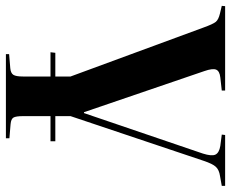

<svg xmlns="http://www.w3.org/2000/svg" viewBox="-88 -470 772 641"><g transform="rotate(90 297.5 -150.0)"><path d="M158.2 215.8V205.1L205.1 201.2Q221.7 199.7 227.3 190.9Q232.9 182.1 232.9 159.2V66.9H151.9L153.8 50.8H232.9V0L69.8 -442.9Q58.1 -475.6 50.5 -484.9Q43 -494.1 22 -499L-2.9 -504.9L-2 -516.1H279.8V-504.9L235.8 -500Q214.8 -497.6 210 -486.1Q205.1 -474.6 214.8 -446.8L352.1 -44.9H355L490.2 -441.9Q499.5 -471.2 493.7 -483.6Q487.8 -496.1 464.8 -500L426.8 -504.9L428.2 -516.1H598.1V-504.9L564.9 -499Q544.9 -496.1 534.7 -485.4Q524.4 -474.6 514.2 -443.8L365.2 0V50.8H449.2V66.9H365.2V158.2Q365.2 182.6 370.1 190.7Q375 198.7 392.1 200.2L439 204.1V215.8Z"/></g></svg>

Font: Display Semibold
Style: Regular
Weight: 600
Designer: Latin by Veronika Burian and Jose Scaglione. Greek by Irene Vlachou. Cyrillic by Vera Evstafieva.
Foundry: TypeTogether
Version: Version 3.002